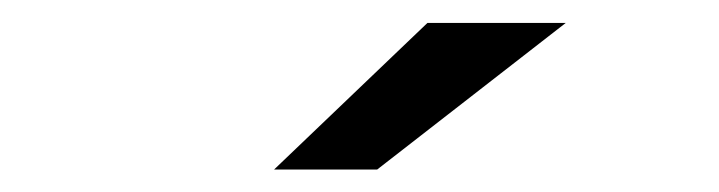

<svg xmlns="http://www.w3.org/2000/svg" viewBox="-20 -758 640 171"><path d="M360.7 -737.6H483.9L315.9 -607H224.1Z"/></svg>

Font: iiserrat Thin
Style: Regular
Weight: 100
Designer: Akira Ohta
Foundry: Akira Ohta
Version: Version 1.200;Glyphs 3.3.1 (3343)